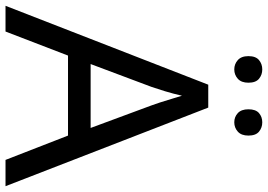

<svg xmlns="http://www.w3.org/2000/svg" viewBox="-154 -794 948 679"><g transform="rotate(90 319.5 -454.0)"><path d="M545 0 459 -221H176L91 0H0L279 -717H360L638 0ZM352 -517Q349 -525 342 -546Q335 -567 328.5 -589.5Q322 -612 318 -624Q311 -593 302 -563.5Q293 -534 287 -517L206 -301H432ZM178 -859Q178 -885 192 -896.5Q206 -908 225 -908Q244 -908 258 -896.5Q272 -885 272 -859Q272 -834 258 -821.5Q244 -809 225 -809Q206 -809 192 -821.5Q178 -834 178 -859ZM366 -859Q366 -885 379.5 -896.5Q393 -908 412 -908Q431 -908 445 -896.5Q459 -885 459 -859Q459 -834 445 -821.5Q431 -809 412 -809Q393 -809 379.5 -821.5Q366 -834 366 -859Z"/></g></svg>

Font: Noto Sans Tagalog
Style: Regular
Weight: 400
Designer: Monotype Design Team
Foundry: Monotype Imaging Inc.
Version: Version 2.001; ttfautohint (v1.8.4.7-5d5b)